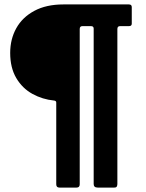

<svg xmlns="http://www.w3.org/2000/svg" viewBox="-20 -762 658 867"><path d="M522 -644Q510 -644 510 -631V69Q510 75 507.5 80Q505 85 496 85H421Q403 85 403 69V-633Q403 -644 391 -644H352Q340 -644 340 -631V70Q340 85 326 85H248Q234 85 234 70V-299Q234 -307 224 -308Q172 -313 126.5 -338Q81 -363 53.5 -409.5Q26 -456 26 -523Q26 -585 53.5 -634.5Q81 -684 135 -713Q189 -742 266 -742H562Q575 -742 575 -730V-655Q575 -644 562 -644Z"/></svg>

Font: Libre Franklin ExtraBold
Style: Regular
Weight: 800
Designer: Pablo Impallari, Rodrigo Fuenzalida, Nhung Nguyen
Foundry: Impallari Type
Version: Version 3.000